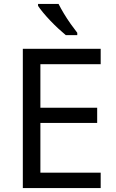

<svg xmlns="http://www.w3.org/2000/svg" viewBox="-20 -964 596 984"><path d="M496 0H97V-714H496V-635H187V-412H478V-334H187V-79H496ZM280 -944Q291 -922 307.5 -894.5Q324 -867 342.5 -841Q361 -815 376 -796V-784H317Q300 -798 279 -817.5Q258 -837 237.5 -858.5Q217 -880 200.5 -900Q184 -920 175 -934V-944Z"/></svg>

Font: Noto Sans Kawi
Style: Regular
Weight: 400
Designer: Fadhl Haqq
Version: Version 1.000